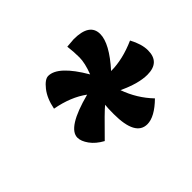

<svg xmlns="http://www.w3.org/2000/svg" viewBox="-102 -824 725 725"><g transform="rotate(-45 261.0 -461.0)"><path d="M342 -412Q365 -347 412 -298Q362 -249 323 -249Q260 -249 260 -366Q260 -399 262 -414Q244 -400 164 -318Q133 -335 116.5 -358Q100 -381 100 -400Q100 -452 241 -489Q191 -526 115 -540Q124 -586 146.5 -614.5Q169 -643 187 -643Q240 -643 303 -535Q320 -579 320 -609Q320 -639 316 -670Q352 -673 353 -673Q438 -673 438 -616Q438 -566 368 -488Q430 -488 500 -519Q522 -478 522 -445Q522 -381 455 -381Q408 -381 342 -412Z"/></g></svg>

Font: Clara
Style: Regular
Weight: 400
Designer: Proyecto DEMO
Foundry: Proyecto DEMO
Version: Version 1.002